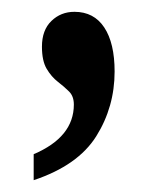

<svg xmlns="http://www.w3.org/2000/svg" viewBox="-20 -151 271 325"><path d="M37 110Q105 81 105 26Q105 12 97 4Q89 -4 78 -12.5Q67 -21 59 -34.5Q51 -48 51 -72Q51 -100 67 -115.5Q83 -131 106 -131Q139 -131 156.5 -104.5Q174 -78 174 -30Q174 30 143 79.5Q112 129 37 154Z"/></svg>

Font: Noto Serif Myanmar ExtraCondensed SemiBold
Style: Regular
Weight: 600
Width: 2
Designer: Ben Mitchell and the Monotype Design Team
Foundry: Monotype Imaging Inc.
Version: Version 2.106; ttfautohint (v1.8.4.7-5d5b)